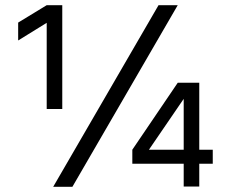

<svg xmlns="http://www.w3.org/2000/svg" viewBox="-20 -720 890 740"><path d="M591 -700H665L259 0H185ZM50 -633 160 -700H220V-300H160V-632L50 -564ZM490 -143 665 -401H748V-143H800V-89H748V-1H688V-89H490ZM688 -143V-339L554 -143Z"/></svg>

Font: Retni Sans
Style: Regular
Weight: 400
Designer: Vitaly Kuzmin
Foundry: ParaType Ltd.
Version: Version 1.00;March 2, 2019;FontCreator 11.5.0.2425 64-bit; t